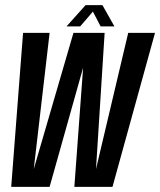

<svg xmlns="http://www.w3.org/2000/svg" viewBox="-20 -725 622 745"><path d="M23.5 0 69.5 -597.5H172.5L111 -69L265 -597.5H386L352.5 -69L477.5 -597.5H581.5L416.5 0H268.5L302.5 -462.5L172.5 0ZM238 -622.5 312 -705H377.5L424 -622.5H370.5L340.5 -680L291 -622.5Z"/></svg>

Font: Anybody Condensed Medium
Style: Italic
Weight: 500
Width: 3
Italic angle: -10°
Designer: Tyler Finck
Foundry: Etcetera Type Company
Version: Version 1.010; ttfautohint (v1.8.3) -l 8 -r 50 -G 200 -x 14 